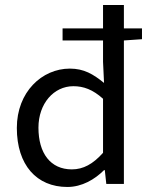

<svg xmlns="http://www.w3.org/2000/svg" viewBox="-20 -732 595 764"><path d="M545 -619H473V-712H390V-619H229V-571H390V-486L394 -402C351 -437 314 -459 258 -459C147 -459 47 -366 47 -223C47 -75 126 12 248 12C306 12 357 -18 394 -55H397L403 0H473V-571L545 -576ZM390 -124C350 -79 311 -58 266 -58C181 -58 133 -122 133 -224C133 -320 194 -389 272 -389C312 -389 349 -376 390 -339Z"/></svg>

Font: Cambridge Sans
Style: Regular
Weight: 400
Version: Version 2.020;PS 002.020;hotconv 1.0.88;makeotf.lib2.5.64775